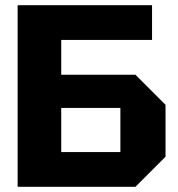

<svg xmlns="http://www.w3.org/2000/svg" viewBox="-20 -720 686 740"><path d="M48 0V-700H566V-566H216V-432H502L618 -316V-116L502 0ZM216 -134H444V-304H216Z"/></svg>

Font: Tektur
Style: Bold
Weight: 700
Designer: Adam Jagosz
Foundry: Adam Jagosz
Version: Version 1.005;gftools[0.9.30]